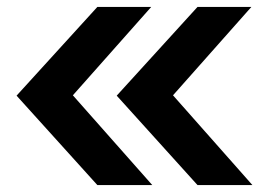

<svg xmlns="http://www.w3.org/2000/svg" viewBox="-20 -536 786 556"><path d="M262 0 28 -259 262 -516H418L191 -260L421 0ZM552 0 318 -259 552 -516H708L481 -260L711 0Z"/></svg>

Font: Red Hat Text VF
Style: Regular
Weight: 400
Designer: Pentagram, MCKL
Foundry: Pentagram, MCKL
Version: Version 1.023